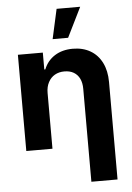

<svg xmlns="http://www.w3.org/2000/svg" viewBox="-62 -809 723 1054"><g transform="rotate(-5 299.0 -282.0)"><path d="M201.1 0H56.9V-530.3H194.3V-437.3H200Q218.9 -484.7 260.3 -510.9Q301.7 -537.1 359.7 -537.1Q415 -537.1 456.1 -513.2Q497.3 -489.3 519.8 -444.4Q542.3 -399.5 542.3 -338V199.2H398.1V-312.8Q398.1 -345.5 387 -368.8Q375.8 -392 354.5 -404.6Q333.2 -417.1 302.8 -417.1Q273.1 -417.1 250.2 -404.1Q227.4 -391.1 214.3 -366.1Q201.1 -341.2 201.1 -307.3ZM290.6 -763.1H420.6L339.7 -599.2H254.4Z"/></g></svg>

Font: Pretendard GOV Variable
Style: Regular
Weight: 400
Designer: Base glyphs from Inter by Rasmus Andersson; Hangul glyphs from Noto Sans CJK(Source Han Sans) by Jang Soo-young and Kang
Foundry: Kil Hyung-jin
Version: Version 1.307;Glyphs 3.2 (3192)